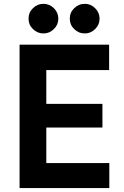

<svg xmlns="http://www.w3.org/2000/svg" viewBox="-20 -962 636 982"><path d="M202.1 -791Q233.4 -791 255.9 -813.5Q278.3 -835.9 278.3 -866.2Q278.3 -897.5 255.9 -919.9Q232.4 -942.4 202.1 -942.4Q170.9 -942.4 148.4 -919.9Q126 -898.4 126 -866.2Q126 -835 148.4 -813.5Q170.9 -791 202.1 -791ZM414.1 -791Q444.3 -791 466.8 -813.5Q489.3 -835.9 489.3 -866.2Q489.3 -897.5 466.8 -919.9Q444.3 -942.4 414.1 -942.4Q381.8 -942.4 359.4 -919.9Q336.9 -898.4 336.9 -866.2Q336.9 -835 359.4 -813.5Q381.8 -791 414.1 -791ZM216.8 -127.9Q216.8 -173.8 216.8 -309.6Q289.1 -309.6 503.9 -309.6Q503.9 -339.8 503.9 -430.7Q432.6 -430.7 216.8 -430.7Q216.8 -474.6 216.8 -603.5Q296.9 -603.5 538.1 -603.5Q538.1 -636.7 538.1 -733.4Q423.8 -733.4 80.1 -733.4Q80.1 -710 80.1 -640.6Q80.1 -480.5 80.1 0Q194.3 0 539.1 0Q539.1 -32.2 539.1 -127.9Q459 -127.9 216.8 -127.9Z"/></svg>

Font: BM-Biotif
Style: Bold
Weight: 400
Designer: Deni Anggara
Version: Version 1.000;PS 001.000;hotconv 1.0.88;makeotf.lib2.5.64776